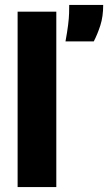

<svg xmlns="http://www.w3.org/2000/svg" viewBox="-20 -754 436 774"><path d="M51 0V-707H207V0ZM244 -587Q251 -625 254.5 -653Q258 -681 258.5 -700.5Q259 -720 259 -734H396Q396 -687 384.5 -651.5Q373 -616 358 -587Z"/></svg>

Font: Bricolage Grotesque 24pt SemiCondensed ExtraBold
Style: Regular
Weight: 800
Width: 4
Designer: Mathieu Triay
Foundry: Atelier Triay
Version: Version 1.001;gftools[0.9.33.dev8+g029e19f]